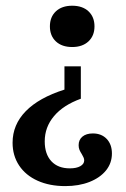

<svg xmlns="http://www.w3.org/2000/svg" viewBox="-20 -448 434 661"><path d="M23.3 43.4Q23.3 -18.7 68.7 -65.2Q114.1 -111.7 201.9 -139.5V-219.7H258.3V-108.1Q197.8 -86.2 165.9 -48.2Q134 -10.3 134 38.6Q134 82.5 156.8 107.1Q179.6 131.6 220.5 131.6Q243.1 131.6 256.5 124.1Q269.9 116.5 269.9 104.1Q269.9 98.8 267.3 93.4Q264.6 88.1 261.7 82.8Q256.4 74.6 253.5 67.7Q250.7 60.8 250.7 51.8Q250.7 33.2 263.8 22.3Q277 11.4 299.7 11.4Q329.4 11.4 347.4 30.3Q365.3 49.2 365.3 80.5Q365.3 113.6 344.9 138.8Q324.4 164.1 288 178.4Q251.6 192.7 204.6 192.7Q150.7 192.7 109.5 174.2Q68.3 155.6 45.8 121.7Q23.3 87.7 23.3 43.4ZM151.8 -357.2Q151.8 -389.6 172.4 -409Q193.1 -428.3 228.6 -428.3Q264 -428.3 284.7 -409Q305.3 -389.6 305.3 -357.2Q305.3 -324.8 284.5 -305.4Q263.6 -286.1 228.6 -286.1Q193.1 -286.1 172.4 -305.4Q151.8 -324.8 151.8 -357.2Z"/></svg>

Font: Playfair Micro SmCond SmLight
Style: Regular
Weight: 360
Width: 4
Designer: Claus Eggers Sørensen
Foundry: Claus Eggers Sørensen
Version: Version 2.100;Glyphs 3.2 (3219)